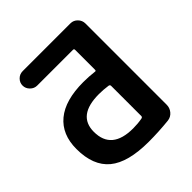

<svg xmlns="http://www.w3.org/2000/svg" viewBox="-199 -871 1021 1021"><g transform="rotate(-45 312.0 -360.0)"><path d="M330 -357Q169 -357 169 -234Q169 -99 330 -99Q366 -99 398 -105Q407 -107 407 -115V-342Q407 -350 398 -352Q363 -357 330 -357ZM339 10Q183 10 111 -49.5Q39 -109 39 -235Q39 -344 109.5 -402.5Q180 -461 317 -461Q357 -461 399 -456Q407 -454 407 -463V-613Q407 -621 399 -621H130Q108 -621 91.5 -637.5Q75 -654 75 -676Q75 -698 91 -714Q107 -730 130 -730H489Q512 -730 528.5 -713Q545 -696 545 -673V-62Q545 -38 529.5 -19.5Q514 -1 490 2Q413 10 339 10Z"/></g></svg>

Font: Rounded Mplus 1c Bold
Style: Bold
Weight: 700
Version: Version 1.059.20150529